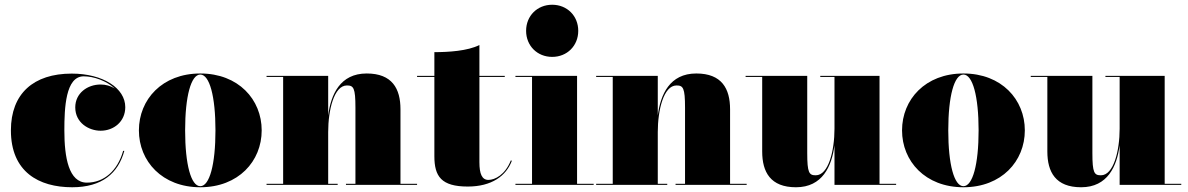

<svg xmlns="http://www.w3.org/2000/svg" viewBox="-20 -780 5013 810"><path d="M504.5 -143.5H499.5C476 -60 419 -9.5 346.5 -9.5C270 -9.5 251.5 -115.5 251.5 -230C251.5 -324 256.5 -458 333 -458C376.5 -458 429.5 -438.5 464.5 -406.5C447 -417.5 426 -423.5 404.5 -423.5C349 -423.5 297.5 -387 297.5 -327C297.5 -262 354.5 -228.5 404.5 -228.5C460 -228.5 508.5 -267 508.5 -328C508.5 -408 414.5 -469.5 282.5 -469.5C121.5 -469.5 26 -385 26 -230C26 -55 143.5 10 284.5 10C410.5 10 478.5 -49 504.5 -143.5Z M566 -230C566 -100 664 10 825 10C986 10 1084 -100 1084 -230C1084 -360 986 -470 825 -470C664 -470 566 -360 566 -230ZM761 -230C761 -374 786 -465.5 825 -465.5C864 -465.5 889 -374 889 -230C889 -86 864 5.5 825 5.5C786 5.5 761 -86 761 -230Z M1104.5 -4.5V0H1404.5V-4.5H1364.5V-223C1364.5 -315 1389 -419.5 1443.5 -419.5C1471.5 -419.5 1479.5 -409.5 1479.5 -325.5V-4.5H1439.5V0H1739.5V-4.5H1669.5V-319C1669.5 -406 1634.5 -470 1527 -470C1414.5 -470 1376 -381 1364.5 -293V-460H1104.5V-455.5H1174.5V-4.5Z M2139.5 -102 2135 -103C2111 -42.5 2068 -21 2040.5 -21C2013.5 -21 2002.5 -46 2002.5 -96V-455.5H2109.5V-460H2002.5V-590C1952.5 -565 1872.5 -560 1812.5 -560V-460H1739.5V-455.5H1812.5V-121C1812.5 -36 1841.5 7 1953.5 7C2054.5 7 2115.5 -38 2139.5 -102Z M2199.5 -650C2199.5 -587 2246.5 -540 2309.5 -540C2372.5 -540 2419.5 -587 2419.5 -650C2419.5 -713 2372.5 -760 2309.5 -760C2246.5 -760 2199.5 -713 2199.5 -650ZM2154.5 -4.5V0H2484.5V-4.5H2414.5V-460H2154.5V-455.5H2224.5V-4.5Z M2495 -4.5V0H2795V-4.5H2755V-223C2755 -315 2779.5 -419.5 2834 -419.5C2862 -419.5 2870 -409.5 2870 -325.5V-4.5H2830V0H3130V-4.5H3060V-319C3060 -406 3025 -470 2917.5 -470C2805 -470 2766.5 -381 2755 -293V-460H2495V-455.5H2565V-4.5Z M3385.5 -460H3125.5V-455.5H3195.5V-141C3195.5 -54 3230.5 10 3338 10C3450 10 3489 -79 3500.5 -167V0H3760.5V-4.5H3690.5V-460H3440.5V-455.5H3500.5V-237C3500.5 -145 3475.5 -40.5 3421.5 -40.5C3393.5 -40.5 3385.5 -50.5 3385.5 -134.5Z M3785.5 -230C3785.5 -100 3883.5 10 4044.5 10C4205.5 10 4303.5 -100 4303.5 -230C4303.5 -360 4205.5 -470 4044.5 -470C3883.5 -470 3785.5 -360 3785.5 -230ZM3980.5 -230C3980.5 -374 4005.5 -465.5 4044.5 -465.5C4083.5 -465.5 4108.5 -374 4108.5 -230C4108.5 -86 4083.5 5.5 4044.5 5.5C4005.5 5.5 3980.5 -86 3980.5 -230Z M4588.5 -460H4328.5V-455.5H4398.5V-141C4398.5 -54 4433.5 10 4541 10C4653 10 4692 -79 4703.5 -167V0H4963.5V-4.5H4893.5V-460H4643.5V-455.5H4703.5V-237C4703.5 -145 4678.5 -40.5 4624.5 -40.5C4596.5 -40.5 4588.5 -50.5 4588.5 -134.5Z"/></svg>

Font: Bodoni* 36pt Fatface
Style: Regular
Weight: 900
Version: Version 2.3